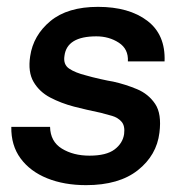

<svg xmlns="http://www.w3.org/2000/svg" viewBox="-20 -528 535 560"><path d="M231 12Q167 12 117.5 -8Q68 -28 40 -66Q12 -104 13 -158H126Q127 -115 160.5 -94.5Q194 -74 241 -74Q290 -74 314 -92Q338 -110 342 -137Q345 -161 334.5 -173Q324 -185 307 -190Q290 -195 274 -199Q255 -203 233 -208Q211 -213 196 -217Q158 -227 126.5 -243.5Q95 -260 78 -289Q61 -318 68 -364Q77 -425 127 -466.5Q177 -508 266 -508Q356 -508 409.5 -467.5Q463 -427 460 -349H353Q355 -385 326.5 -403.5Q298 -422 261 -422Q175 -422 168 -365Q164 -340 181.5 -328Q199 -316 231 -308Q248 -303 272.5 -297.5Q297 -292 310 -290Q346 -282 379.5 -268Q413 -254 432.5 -225Q452 -196 445 -141Q437 -75 382 -31.5Q327 12 231 12Z"/></svg>

Font: Host Grotesk Medium
Style: Italic
Weight: 500
Italic angle: -8°
Designer: Doğukan Karapınar based on Poppins by Indian Type Foundry, Jonny Pinhorn
Foundry: Element Type
Version: Version 1.001; ttfautohint (v1.8.4.7-5d5b)